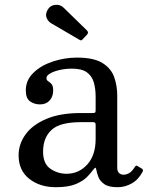

<svg xmlns="http://www.w3.org/2000/svg" viewBox="-20 -770 616 800"><path d="M57.5 -123C57.5 -81 72.2 -48.3 101.8 -25C131.2 -1.7 168.2 10 212.5 10C247.8 10 275.8 5.6 296.5 -3.2C317.2 -12.1 332.8 -22.2 343.5 -33.5C354.2 -44.8 362.2 -54.2 367.5 -61.5C372.2 -67.8 375.4 -71 377.2 -71C379.1 -71 380.5 -68 381.5 -62C382.8 -54 385.6 -44.3 389.8 -33C393.9 -21.7 402.1 -11.7 414.2 -3C426.4 5.7 445 10 470 10H470.5C490.8 10 510.3 4.8 529 -5.8C547.7 -16.2 562.8 -32.7 574.5 -55C576.8 -60.3 575.8 -64.3 571.5 -67L553.5 -78C549.2 -81.3 545.3 -80.2 542 -74.5C533.3 -60.8 525 -52 517 -48C509 -44 501.5 -42 494.5 -42C487.5 -42 481.4 -44.3 476.2 -49C471.1 -53.7 468.5 -61 468.5 -71V-372C468.5 -399 464.2 -424.6 455.8 -448.8C447.2 -472.9 430.9 -492.5 406.8 -507.5C382.6 -522.5 347.2 -530 300.5 -530C266.8 -530 233.7 -524.7 201 -514C168.3 -503.3 141.2 -487.8 119.8 -467.2C98.2 -446.8 87.5 -422 87.5 -393C87.5 -371 93.5 -355.8 105.5 -347.5C117.5 -339.2 131.2 -335 146.5 -335C163.5 -335 176.9 -340.4 186.8 -351.2C196.6 -362.1 201.5 -376 201.5 -393C201.5 -406 199.2 -415 194.5 -420C189.8 -425 185.2 -428.9 180.5 -431.8C175.8 -434.6 173.5 -439 173.5 -445C173.5 -451.7 178.7 -458 189 -464C199.3 -470 212.7 -474.8 229 -478.5C245.3 -482.2 262.5 -484 280.5 -484C307.2 -484 327.6 -478.9 341.8 -468.8C355.9 -458.6 365.6 -444.7 370.8 -427C375.9 -409.3 378.5 -389.3 378.5 -367V-312C378.5 -306 377.8 -302.3 376.2 -301C374.8 -299.7 371.2 -299 365.5 -299H316.5C259.2 -299 211.3 -290.8 173 -274.5C134.7 -258.2 105.8 -236.7 86.5 -210C67.2 -183.3 57.5 -154.3 57.5 -123ZM159.5 -138C159.5 -176.7 171.2 -206.8 194.5 -228.5C217.8 -250.2 258.5 -261 316.5 -261H368.5C375.2 -261 378.5 -257.7 378.5 -251V-191C378.5 -145.7 366.8 -110.2 343.5 -84.5C320.2 -58.8 291.5 -46 257.5 -46C232.5 -46 209.9 -53 189.8 -67C169.6 -81 159.5 -104.7 159.5 -138ZM310.5 -604.5C314.2 -602.2 316.9 -601.3 318.8 -602C320.6 -602.7 322.8 -604.5 325.5 -607.5L342.5 -625.5C348.2 -631.5 348 -637.5 342 -643.5L245 -738C235.7 -747.3 224 -751.2 210 -749.8C196 -748.2 185.7 -741.7 179 -730C171.7 -717.7 170 -706.4 174 -696.2C178 -686.1 184.2 -678.5 192.5 -673.5Z"/></svg>

Font: Besley*
Style: Regular
Weight: 400
Designer: Owen Earl
Foundry: indestructible type*
Version: Version 3.000; ttfautohint (v1.8.3)